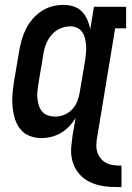

<svg xmlns="http://www.w3.org/2000/svg" viewBox="-20 -558 540 787"><path d="M478 209Q455 209 432.5 208Q410 207 388.5 202Q367 197 347.5 187.5Q328 178 313 163.5Q298 149 288 130Q278 111 274 89.5Q270 68 272 45.5Q274 23 277 0L290 -75Q279 -56 263.5 -40Q248 -24 229.5 -13Q211 -2 190.5 3Q170 8 150 8Q124 8 101 -1Q78 -10 63 -29Q48 -48 41 -71.5Q34 -95 31.5 -119.5Q29 -144 31 -170Q33 -196 37 -221L59 -351Q63 -374 69.5 -396.5Q76 -419 87 -440.5Q98 -462 114 -480.5Q130 -499 150.5 -512.5Q171 -526 194 -532Q217 -538 240 -538Q262 -538 282 -531.5Q302 -525 316 -510.5Q330 -496 338 -477Q346 -458 350 -438L365 -530H497V-442H452L379 0Q376 16 375 33Q374 50 378.5 64.5Q383 79 392.5 91Q402 103 415.5 110Q429 117 445.5 119Q462 121 478 121ZM206 -80Q225 -80 243.5 -87.5Q262 -95 276 -110Q290 -125 297 -143.5Q304 -162 307 -181L329 -311Q331 -326 332.5 -341.5Q334 -357 333 -371.5Q332 -386 328.5 -400.5Q325 -415 317 -426.5Q309 -438 296 -444Q283 -450 268 -450Q247 -450 226.5 -441Q206 -432 191.5 -415Q177 -398 169 -378Q161 -358 158 -337L136 -207Q134 -193 133 -178Q132 -163 134 -149Q136 -135 140.5 -122Q145 -109 154.5 -99Q164 -89 177.5 -84.5Q191 -80 206 -80Z"/></svg>

Font: Iosevka Slab Semibold Oblique
Style: Regular
Weight: 600
Italic angle: -9°
Monospace: yes
Designer: Belleve Invis
Foundry: Belleve Invis
Version: Version 11.1.1; ttfautohint (v1.8.3)